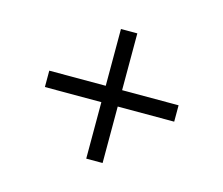

<svg xmlns="http://www.w3.org/2000/svg" viewBox="-68 -573 672 578"><g transform="rotate(15 268.5 -284.0)"><path d="M67 -258V-309H243V-486H294V-309H470V-258H294V-82H243V-258Z"/></g></svg>

Font: Arapey Regular-Display
Style: Regular
Weight: 400
Designer: Eduardo Rodriguez Tunni
Foundry: Eduardo Rodriguez Tunni
Version: Version 4.000